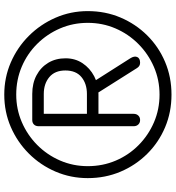

<svg xmlns="http://www.w3.org/2000/svg" viewBox="18 -841 823 899"><g transform="rotate(-90 429.5 -391.5)"><path d="M317 -147Q304 -147 296 -155.5Q288 -164 288 -177V-622Q288 -636 296 -644Q304 -652 317 -652H439Q489 -652 526.5 -632Q564 -612 585 -577Q606 -542 606 -496Q606 -451 583 -416.5Q560 -382 522 -362Q484 -342 439 -342H346V-177Q346 -164 338 -155.5Q330 -147 317 -147ZM585 -147Q569 -147 560 -162L426 -374L482 -388L606 -193Q618 -174 612 -160.5Q606 -147 585 -147ZM346 -396H439Q487 -396 518 -421.5Q549 -447 549 -497Q549 -546 518 -572Q487 -598 439 -598H346ZM436 0Q354 0 283 -30Q212 -60 158.5 -114Q105 -168 75 -239Q45 -310 45 -392Q45 -472 75.5 -543Q106 -614 160 -668Q214 -722 284.5 -752.5Q355 -783 436 -783Q516 -783 586.5 -752.5Q657 -722 711 -668Q765 -614 796 -543Q827 -472 827 -392Q827 -310 797 -239Q767 -168 713.5 -114Q660 -60 589 -30Q518 0 436 0ZM436 -56Q505 -56 566 -82.5Q627 -109 673.5 -155.5Q720 -202 746 -262.5Q772 -323 772 -392Q772 -461 746 -521.5Q720 -582 674 -628.5Q628 -675 567 -701Q506 -727 436 -727Q368 -727 307.5 -701Q247 -675 200.5 -629Q154 -583 127.5 -522Q101 -461 101 -392Q101 -322 127 -261Q153 -200 199.5 -154Q246 -108 306.5 -82Q367 -56 436 -56Z"/></g></svg>

Font: ComfortaaLight
Style: Regular
Weight: 300
Designer: Johan Aakerlund
Foundry: Johan Aakerlund
Version: Version 3.104; ttfautohint (v1.8.1.43-b0c9)